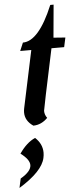

<svg xmlns="http://www.w3.org/2000/svg" viewBox="-75 -663 454 1060"><g transform="rotate(-5 151.5 -133.0)"><path d="M95.2 26.4Q50.3 -3.9 50.3 -50.3Q50.3 -61 52.7 -72.8L120.1 -390.6H58.6L77.6 -435.5Q165.5 -435.5 246.1 -629.4H264.6L248 -447.8L313.5 -442.9L302.2 -390.6H231.9Q161.1 -57.6 161.1 -49.8Q161.1 -27.8 174.8 -9.8Q139.6 25.9 95.2 26.4ZM-11.2 362.3 0 311Q59.6 276.4 59.6 241.7Q59.6 210.4 10.7 174.3Q50.8 115.7 98.6 94.7Q138.2 130.9 138.2 179.7Q138.2 193.8 134.8 209Q119.1 282.2 -11.2 362.3Z"/></g></svg>

Font: Balgruf
Style: Italic
Weight: 500
Italic angle: -12°
Designer: Paul James Miller
Foundry: High-Logic / Made with FontCreator
Version: Version 1.201;March 28, 2021;FontCreator 13.0.0.2683 64-bit